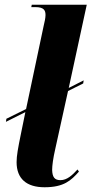

<svg xmlns="http://www.w3.org/2000/svg" viewBox="-20 -780 386 810"><path d="M168 10C250 10 280 -19 313 -56L307 -65C285 -41 263 -20 235 -20C210 -20 201 -33 200 -63C200 -81 204 -112 213 -151L267 -396L331 -428L333 -441L270 -409L346 -760H114L112 -750H129C167 -750 172 -735 172 -716C172 -705 168 -686 164 -670L90 -320L7 -279L5 -266L87 -307L68 -214C56 -155 50 -123 50 -96C50 -26 92 10 168 10Z"/></svg>

Font: Noto Serif Display Condensed ExtraBold
Style: Italic
Weight: 800
Width: 3
Italic angle: -12°
Designer: Monotype Design Team
Foundry: Monotype Imaging Inc.
Version: Version 2.009